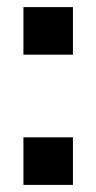

<svg xmlns="http://www.w3.org/2000/svg" viewBox="-20 -520 271 540"><path d="M45.9 -366.2V-500H185.1V-366.2ZM45.9 0V-133.8H185.1V0Z"/></svg>

Font: TASA Orbiter Deck SemiBold
Style: Regular
Weight: 600
Designer: Weizhong Zhang
Version: Version 1.000;Glyphs 3.1.2 (3151)